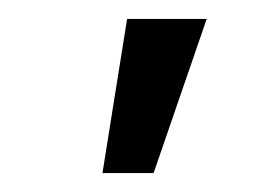

<svg xmlns="http://www.w3.org/2000/svg" viewBox="-20 -801 296 205"><path d="M115.7 -780.8 89.4 -616.2H144L200.7 -780.8Z"/></svg>

Font: FAU Chimera
Style: Regular
Weight: 400
Version: Version 1.002;hotconv 1.0.117;makeotfexe 2.5.65602